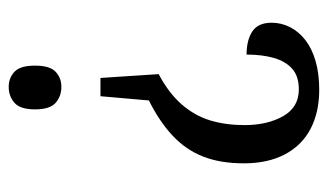

<svg xmlns="http://www.w3.org/2000/svg" viewBox="-180 -400 771 452"><g transform="rotate(-90 206.0 -174.5)"><path d="M257 -187Q212 -163 185.5 -132.5Q159 -102 148 -65.5Q137 -29 137 15Q137 69 158 106Q179 143 221 143Q252 143 269.5 127.5Q287 112 295 84.5Q303 57 303 20Q337 20 357.5 33.5Q378 47 378 79Q378 102 367.5 122.5Q357 143 337 158.5Q317 174 287.5 182.5Q258 191 220 191Q167 191 128 170.5Q89 150 68 110Q47 70 47 14Q47 -42 63 -82.5Q79 -123 112 -154Q145 -185 195 -210L205 -324H248ZM227 -540Q248 -540 262.5 -526.5Q277 -513 277 -478Q277 -443 262.5 -429.5Q248 -416 227 -416Q205 -416 189.5 -429.5Q174 -443 174 -478Q174 -513 189.5 -526.5Q205 -540 227 -540Z"/></g></svg>

Font: Noto Serif ExtraCondensed
Style: Regular
Weight: 400
Width: 2
Designer: Monotype Design Team
Foundry: Monotype Imaging Inc.
Version: Version 2.013